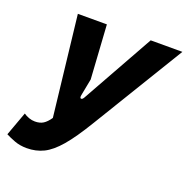

<svg xmlns="http://www.w3.org/2000/svg" viewBox="-174 -820 929 951"><g transform="rotate(20 290.5 -344.0)"><path d="M66 12Q30 12 1 1Q-28 -10 -47 -20L-1 -146Q12 -137 27.5 -131.5Q43 -126 59 -126Q85 -126 102.5 -137Q120 -148 137 -173L77 -700H230L248 -416L231 -328Q228 -312 235 -310.5Q242 -309 249 -321L461 -700H628L334 -217Q279 -126 236.5 -76.5Q194 -27 154 -7.5Q114 12 66 12Z"/></g></svg>

Font: Finlandica
Style: Italic
Weight: 400
Italic angle: -8°
Designer: Niklas Ekholm, Juho Hiilivirta, Jaakko Suomalainen
Foundry: Helsinki Type Studio
Version: Version 1.064